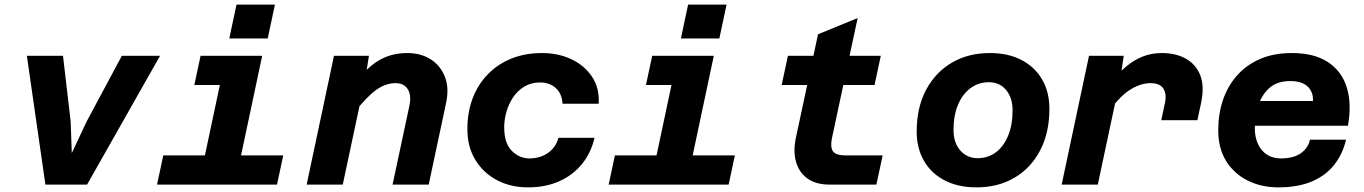

<svg xmlns="http://www.w3.org/2000/svg" viewBox="-20 -797 5890 829"><path d="M176 0 96 -556H252L285 -274L290 -136L355 -274L506 -556H671L356 0Z M838 0 956 -556H1112L994 0ZM658 0 685 -126H1203L1176 0ZM819 -430 846 -556H1034L1007 -430ZM970 -631 1001 -777H1167L1136 -631Z M1675 0 1748 -342Q1757 -386 1740.5 -412Q1724 -438 1688 -438Q1646 -438 1606 -410Q1566 -382 1514 -316L1520 -447Q1571 -512 1622.5 -540Q1674 -568 1738 -568Q1797 -568 1839.5 -541Q1882 -514 1901 -465.5Q1920 -417 1906 -352L1831 0ZM1304 0 1422 -556H1573L1557 -456L1460 0Z M2259 12Q2185 12 2126 -19Q2067 -50 2032.5 -106.5Q1998 -163 1998 -239Q1998 -313 2021 -373Q2044 -433 2087 -477Q2130 -521 2189 -544.5Q2248 -568 2320 -568Q2390 -568 2446.5 -541.5Q2503 -515 2536 -466Q2569 -417 2565 -349H2409Q2406 -394 2379 -417.5Q2352 -441 2313 -441Q2273 -441 2243.5 -423Q2214 -405 2195 -376Q2176 -347 2166.5 -313.5Q2157 -280 2157 -248Q2157 -178 2190 -145.5Q2223 -113 2266 -113Q2313 -113 2347 -137.5Q2381 -162 2391 -202H2547Q2532 -137 2493 -89Q2454 -41 2395 -14.5Q2336 12 2259 12Z M2788 0 2906 -556H3062L2944 0ZM2608 0 2635 -126H3153L3126 0ZM2769 -430 2796 -556H2984L2957 -430ZM2920 -631 2951 -777H3117L3086 -631Z M3561 0Q3504 0 3467.5 -25.5Q3431 -51 3417.5 -96.5Q3404 -142 3416 -200L3512 -649L3683 -719L3572 -200Q3567 -174 3570.5 -157.5Q3574 -141 3589 -133.5Q3604 -126 3631 -126H3791L3764 0ZM3355 -430 3382 -556H3783L3756 -430Z M4196 12Q4117 12 4059 -18Q4001 -48 3969.5 -102.5Q3938 -157 3938 -229Q3938 -333 3978.5 -409Q4019 -485 4090 -526.5Q4161 -568 4254 -568Q4333 -568 4390.5 -538Q4448 -508 4479.5 -454Q4511 -400 4511 -327Q4511 -224 4471 -147.5Q4431 -71 4360 -29.5Q4289 12 4196 12ZM4200 -114Q4246 -114 4280 -139.5Q4314 -165 4333 -211.5Q4352 -258 4352 -321Q4352 -375 4324 -408.5Q4296 -442 4250 -442Q4205 -442 4170.5 -416.5Q4136 -391 4116.5 -345Q4097 -299 4097 -235Q4097 -199 4110 -172Q4123 -145 4146.5 -129.5Q4170 -114 4200 -114Z M4994 -278 5010 -353Q5018 -391 5003 -414.5Q4988 -438 4948 -438Q4903 -438 4857 -408Q4811 -378 4759 -304L4770 -435Q4806 -479 4841 -508.5Q4876 -538 4914 -553Q4952 -568 4997 -568Q5057 -568 5100.5 -543.5Q5144 -519 5162.5 -471.5Q5181 -424 5166 -353L5150 -278ZM4564 0 4682 -556H4832L4817 -456L4720 0Z M5499 12Q5427 12 5368 -17Q5309 -46 5274.5 -101Q5240 -156 5240 -235Q5240 -305 5260.5 -365.5Q5281 -426 5321.5 -471.5Q5362 -517 5421 -542.5Q5480 -568 5558 -568Q5654 -568 5713.5 -529Q5773 -490 5795 -419.5Q5817 -349 5800 -254H5360L5384 -361H5649Q5651 -399 5626.5 -423Q5602 -447 5551 -447Q5493 -447 5459.5 -416Q5426 -385 5412 -338Q5398 -291 5398 -243Q5398 -206 5411 -176.5Q5424 -147 5449.5 -130Q5475 -113 5510 -113Q5566 -113 5597.5 -136Q5629 -159 5636 -194H5792Q5777 -131 5740 -84.5Q5703 -38 5643 -13Q5583 12 5499 12Z"/></svg>

Font: Azeret Mono Thin
Style: Bold Italic
Weight: 700
Italic angle: -12°
Version: Version 1.002